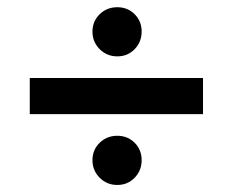

<svg xmlns="http://www.w3.org/2000/svg" viewBox="-20 -550 645 532"><path d="M236.2 -462.5Q236.2 -491.2 256.2 -510.6Q276.2 -530 305 -530Q333.8 -530 353.1 -510.6Q372.5 -491.2 372.5 -462.5Q372.5 -433.8 353.1 -413.8Q333.8 -393.8 305 -393.8Q276.2 -393.8 256.2 -413.8Q236.2 -433.8 236.2 -462.5ZM542.5 -233.8V-333.8H62.5V-233.8ZM236.2 -106.2Q236.2 -135 256.2 -154.4Q276.2 -173.8 305 -173.8Q333.8 -173.8 353.1 -154.4Q372.5 -135 372.5 -106.2Q372.5 -77.5 353.1 -57.5Q333.8 -37.5 305 -37.5Q276.2 -37.5 256.2 -57.5Q236.2 -77.5 236.2 -106.2Z"/></svg>

Font: Cambay
Style: Bold Italic
Weight: 700
Italic angle: -11°
Designer: Pooja Saxena
Foundry: Pooja Saxena
Version: Version 1.006;PS 001.006;hotconv 1.0.70;makeotf.lib2.5.58329